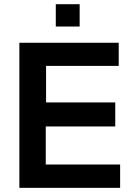

<svg xmlns="http://www.w3.org/2000/svg" viewBox="-20 -904 644 924"><path d="M551.3 -698.2V-586.9H201.7V-411.1H534.7V-295.4H200.2V-112.3H558.1V0H73.2V-698.2ZM363.3 -883.8V-776.4H248.5V-883.8Z"/></svg>

Font: Voltera
Style: Bold
Weight: 700
Designer: Bernd Montag
Version: Version 1.301